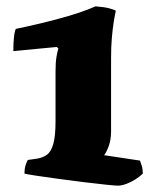

<svg xmlns="http://www.w3.org/2000/svg" viewBox="-20 -585 488 605"><path d="M351 0Q344 0 314.5 -3Q285 -6 244.5 -11Q204 -16 163.5 -21.5Q123 -27 93.5 -31.5Q64 -36 57 -38Q57 -52 60.5 -64Q64 -76 68 -81L96 -85Q115 -88 128 -97.5Q141 -107 148 -131.5Q155 -156 155 -204V-361Q155 -388 158 -406Q161 -424 164 -432L159 -437L22 -424Q22 -448 24 -467.5Q26 -487 30 -494Q98 -508 167 -526.5Q236 -545 281 -565Q308 -563 323.5 -559Q339 -555 345 -551Q342 -539 338.5 -517Q335 -495 332.5 -466.5Q330 -438 330 -403V-171Q330 -145 322.5 -124.5Q315 -104 308 -96L421 -79Q423 -74 426.5 -63Q430 -52 430 -38Q421 -29 407 -20Q393 -11 378 -5.5Q363 0 351 0Z"/></svg>

Font: Texturina 12pt Black
Style: Regular
Weight: 900
Designer: Guillermo Torres Carreño
Foundry: Omnibus-Type
Version: Version 1.002